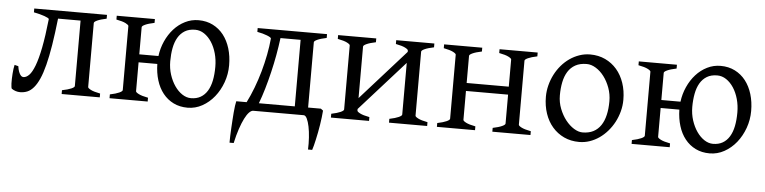

<svg xmlns="http://www.w3.org/2000/svg" viewBox="-42 -669 4196 1053"><g transform="rotate(5 2055.5 -142.0)"><path d="M301.8 0V-21Q334 -27.3 352.1 -35.2Q370.1 -43 370.1 -49.8V-410.2H246.1Q236.8 -326.7 226.6 -263.2Q216.3 -199.7 204.3 -152.8Q192.4 -106 178.5 -75Q164.6 -43.9 148.4 -24.9Q132.3 -5.9 113.8 2Q95.2 9.8 73.2 9.8Q61 9.8 49.1 5.9Q37.1 2 27.3 -4.9Q25.4 -6.3 24.2 -14.2Q22.9 -22 22.5 -33.4Q22 -44.9 22.5 -58.8Q22.9 -72.8 23.9 -86.9Q24.9 -101.1 26.6 -114.3Q28.3 -127.4 30.8 -136.7L51.8 -131.3Q54.2 -113.8 58.3 -102.8Q62.5 -91.8 67.1 -85.2Q71.8 -78.6 76.4 -76.4Q81.1 -74.2 85 -74.2Q101.1 -74.7 116.5 -90.6Q131.8 -106.4 146.2 -144Q160.6 -181.6 173.1 -244.6Q185.5 -307.6 195.8 -403.3Q195.3 -406.2 188.5 -409.9Q181.6 -413.6 170.2 -417.7Q158.7 -421.9 143.6 -425.8Q128.4 -429.7 111.3 -433.1V-454.1H511.7V-433.1Q478.5 -426.3 460.9 -418.2Q443.4 -410.2 443.4 -403.3V-50.8Q443.4 -44.9 459.7 -36.4Q476.1 -27.8 511.7 -21V0Z M1128.4 -222.2Q1128.4 -260.7 1118.7 -295.7Q1108.9 -330.6 1091.6 -357.2Q1074.2 -383.8 1051 -399.4Q1027.8 -415 1001 -415Q967.3 -415 944.1 -400.9Q920.9 -386.7 906.5 -362.1Q892.1 -337.4 885.7 -303.7Q879.4 -270 879.4 -231Q879.4 -192.4 890.6 -157.5Q901.9 -122.6 920.2 -96.2Q938.5 -69.8 961.9 -54.4Q985.4 -39.1 1009.8 -39.1Q1040.5 -39.1 1063 -52Q1085.4 -64.9 1100.1 -88.9Q1114.7 -112.8 1121.6 -146.5Q1128.4 -180.2 1128.4 -222.2ZM1203.1 -236.8Q1203.1 -188 1186.8 -142.6Q1170.4 -97.2 1142.3 -62.3Q1114.3 -27.3 1076.4 -6.3Q1038.6 14.6 996.1 14.6Q952.6 14.6 918.5 -2.2Q884.3 -19 860.4 -49.1Q836.4 -79.1 823.7 -120.4Q811 -161.6 810.1 -210H707V-50.8Q707 -44.9 723.4 -36.4Q739.7 -27.8 775.4 -21V0H565.4V-21Q598.6 -27.8 616.2 -35.9Q633.8 -43.9 633.8 -50.8V-403.3Q633.8 -409.2 617.4 -417.7Q601.1 -426.3 565.4 -433.1V-454.1H775.4V-433.1Q742.2 -426.3 724.6 -418.2Q707 -410.2 707 -403.3V-253.9H812.5Q817.9 -296.9 835.4 -335.9Q853 -375 879.6 -404.5Q906.2 -434.1 940.9 -451.4Q975.6 -468.8 1015.1 -468.8Q1059.1 -468.8 1094 -451.2Q1128.9 -433.6 1153.1 -402.6Q1177.2 -371.6 1190.2 -329.1Q1203.1 -286.6 1203.1 -236.8Z M1725.1 -43.9 1737.8 -34.2Q1736.8 -17.1 1734.1 3.2Q1731.4 23.4 1728.3 44.7Q1725.1 65.9 1720.9 86.9Q1716.8 107.9 1712.6 126.7Q1708.5 145.5 1704.6 160.6Q1700.7 175.8 1697.3 185.5H1674.3Q1675.8 152.3 1673.6 119.1Q1671.4 85.9 1666 59.6Q1660.6 33.2 1652.6 16.6Q1644.5 0 1634.3 0H1356.9Q1346.2 0 1334.2 12.2Q1322.3 24.4 1310.3 48.1Q1298.3 71.8 1286.6 106.4Q1274.9 141.1 1265.1 185.5H1242.2Q1242.2 168.9 1242.9 148.2Q1243.7 127.4 1244.9 105.2Q1246.1 83 1247.6 60.5Q1249 38.1 1250.7 18.1Q1252.4 -2 1254.6 -18.1Q1256.8 -34.2 1259.3 -43.9H1316.4Q1335.9 -82.5 1353 -127.4Q1370.1 -172.4 1383.3 -219.2Q1396.5 -266.1 1405.5 -313Q1414.6 -359.9 1418.5 -403.3Q1418.5 -406.2 1412.4 -410.2Q1406.2 -414.1 1395.8 -418.2Q1385.3 -422.4 1371.3 -426.3Q1357.4 -430.2 1341.3 -433.1V-454.1H1723.1V-433.1Q1689.9 -426.3 1672.4 -418.2Q1654.8 -410.2 1654.8 -403.3V-43.9ZM1383.8 -43.9H1581.5V-410.2H1470.7Q1464.8 -363.8 1456.1 -315.4Q1447.3 -267.1 1436 -219.7Q1424.8 -172.4 1411.6 -127.4Q1398.4 -82.5 1383.8 -43.9Z M2104 0V-21Q2137.2 -27.8 2154.8 -35.9Q2172.4 -43.9 2172.4 -50.8V-335L1925.8 -59.6V-50.8Q1925.8 -44.9 1942.1 -36.4Q1958.5 -27.8 1994.1 -21V0H1784.2V-21Q1817.4 -27.8 1835 -35.9Q1852.5 -43.9 1852.5 -50.8V-403.3Q1852.5 -409.2 1836.2 -417.7Q1819.8 -426.3 1784.2 -433.1V-454.1H1994.1V-433.1Q1960.9 -426.3 1943.4 -418.2Q1925.8 -410.2 1925.8 -403.3V-119.6L2172.4 -395.5V-403.3Q2172.4 -409.2 2156 -417.7Q2139.6 -426.3 2104 -433.1V-454.1H2314V-433.1Q2280.8 -426.3 2263.2 -418.2Q2245.6 -410.2 2245.6 -403.3V-50.8Q2245.6 -44.9 2262 -36.4Q2278.3 -27.8 2314 -21V0Z M2672.9 0V-21Q2706.1 -27.8 2723.6 -35.9Q2741.2 -43.9 2741.2 -50.8V-210H2509.3V-50.8Q2509.3 -44.9 2525.6 -36.4Q2542 -27.8 2577.6 -21V0H2367.7V-21Q2400.9 -27.8 2418.5 -35.9Q2436 -43.9 2436 -50.8V-403.3Q2436 -409.2 2419.7 -417.7Q2403.3 -426.3 2367.7 -433.1V-454.1H2577.6V-433.1Q2544.4 -426.3 2526.9 -418.2Q2509.3 -410.2 2509.3 -403.3V-253.9H2741.2V-403.3Q2741.2 -409.2 2724.9 -417.7Q2708.5 -426.3 2672.9 -433.1V-454.1H2882.8V-433.1Q2849.6 -426.3 2832 -418.2Q2814.5 -410.2 2814.5 -403.3V-50.8Q2814.5 -44.9 2830.8 -36.4Q2847.2 -27.8 2882.8 -21V0Z M3297.9 -222.2Q3297.9 -260.7 3285.2 -295.7Q3272.5 -330.6 3252.4 -357.2Q3232.4 -383.8 3207 -399.4Q3181.6 -415 3156.7 -415Q3119.6 -415 3094.2 -400.9Q3068.8 -386.7 3053.5 -362.1Q3038.1 -337.4 3031.2 -303.7Q3024.4 -270 3024.4 -231Q3024.4 -192.4 3038.1 -157.5Q3051.8 -122.6 3072.5 -96.2Q3093.3 -69.8 3118.2 -54.4Q3143.1 -39.1 3165.5 -39.1Q3200.2 -39.1 3225.1 -52Q3250 -64.9 3266.1 -88.9Q3282.2 -112.8 3290 -146.5Q3297.9 -180.2 3297.9 -222.2ZM3373.5 -236.8Q3373.5 -204.1 3365.2 -172.9Q3356.9 -141.6 3342.3 -113.8Q3327.6 -85.9 3307.1 -62.3Q3286.6 -38.6 3262 -21.5Q3237.3 -4.4 3209.5 5.1Q3181.6 14.6 3151.9 14.6Q3105.5 14.6 3068.1 -2.9Q3030.8 -20.5 3004.2 -51.3Q2977.5 -82 2963.1 -124.5Q2948.7 -167 2948.7 -216.8Q2948.7 -249 2956.8 -280.3Q2964.8 -311.5 2979.2 -339.6Q2993.7 -367.7 3013.9 -391.4Q3034.2 -415 3058.8 -432.1Q3083.5 -449.2 3112.1 -459Q3140.6 -468.8 3170.9 -468.8Q3216.8 -468.8 3254.2 -451.2Q3291.5 -433.6 3318.1 -402.6Q3344.7 -371.6 3359.1 -329.1Q3373.5 -286.6 3373.5 -236.8Z M4002.4 -222.2Q4002.4 -260.7 3992.7 -295.7Q3982.9 -330.6 3965.6 -357.2Q3948.2 -383.8 3925 -399.4Q3901.9 -415 3875 -415Q3841.3 -415 3818.1 -400.9Q3794.9 -386.7 3780.5 -362.1Q3766.1 -337.4 3759.8 -303.7Q3753.4 -270 3753.4 -231Q3753.4 -192.4 3764.6 -157.5Q3775.9 -122.6 3794.2 -96.2Q3812.5 -69.8 3835.9 -54.4Q3859.4 -39.1 3883.8 -39.1Q3914.6 -39.1 3937 -52Q3959.5 -64.9 3974.1 -88.9Q3988.8 -112.8 3995.6 -146.5Q4002.4 -180.2 4002.4 -222.2ZM4077.1 -236.8Q4077.1 -188 4060.8 -142.6Q4044.4 -97.2 4016.4 -62.3Q3988.3 -27.3 3950.4 -6.3Q3912.6 14.6 3870.1 14.6Q3826.7 14.6 3792.5 -2.2Q3758.3 -19 3734.4 -49.1Q3710.4 -79.1 3697.8 -120.4Q3685.1 -161.6 3684.1 -210H3581.1V-50.8Q3581.1 -44.9 3597.4 -36.4Q3613.8 -27.8 3649.4 -21V0H3439.5V-21Q3472.7 -27.8 3490.2 -35.9Q3507.8 -43.9 3507.8 -50.8V-403.3Q3507.8 -409.2 3491.5 -417.7Q3475.1 -426.3 3439.5 -433.1V-454.1H3649.4V-433.1Q3616.2 -426.3 3598.6 -418.2Q3581.1 -410.2 3581.1 -403.3V-253.9H3686.5Q3691.9 -296.9 3709.5 -335.9Q3727.1 -375 3753.7 -404.5Q3780.3 -434.1 3814.9 -451.4Q3849.6 -468.8 3889.2 -468.8Q3933.1 -468.8 3968 -451.2Q4002.9 -433.6 4027.1 -402.6Q4051.3 -371.6 4064.2 -329.1Q4077.1 -286.6 4077.1 -236.8Z"/></g></svg>

Font: Gentium Plus CyrE
Style: Regular
Weight: 400
Designer: J. Victor Gaultney, Annie Olsen, Iska Routamaa, Becca Hirsbrunner
Foundry: SIL International
Version: Version 5.000